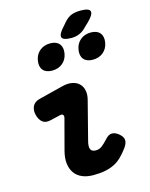

<svg xmlns="http://www.w3.org/2000/svg" viewBox="-136 -1017 872 1113"><g transform="rotate(-15 300.0 -460.5)"><path d="M127 -362Q96 -354 77 -368.5Q58 -383 50 -415Q43 -445 54.5 -467.5Q66 -490 98 -498L245 -535Q278 -543 304 -537.5Q330 -532 346 -516Q362 -500 367 -475Q372 -450 364 -420L306 -194Q300 -173 300 -159.5Q300 -146 304.5 -138.5Q309 -131 317 -128Q325 -125 335 -125Q355 -125 371 -137Q387 -149 408 -172Q428 -195 448 -195.5Q468 -196 490 -178Q513 -158 513.5 -139Q514 -120 498 -97Q477 -68 456 -47.5Q435 -27 410 -14.5Q385 -2 354 4Q323 10 284 10Q245 10 216.5 -2.5Q188 -15 171.5 -38.5Q155 -62 151 -95Q147 -128 158 -170L206 -351Q210 -364 205 -371.5Q200 -379 187 -376ZM367 -791Q316 -791 310 -810.5Q304 -830 342 -870L360 -891Q383 -916 406 -923.5Q429 -931 458 -931Q509 -931 514.5 -911.5Q520 -892 481 -854L455 -829Q436 -809 414 -800Q392 -791 367 -791ZM454 -637Q417 -637 399.5 -658Q382 -679 388 -715Q394 -751 419.5 -772Q445 -793 482 -793Q519 -793 536.5 -772Q554 -751 548 -715Q542 -679 516.5 -658Q491 -637 454 -637ZM210 -637Q173 -637 155.5 -658Q138 -679 144 -715Q150 -751 175.5 -772Q201 -793 238 -793Q275 -793 292.5 -772Q310 -751 304 -715Q298 -679 272.5 -658Q247 -637 210 -637Z"/></g></svg>

Font: Maple Mono NL ExtraBold
Style: Italic
Weight: 800
Italic angle: -10°
Monospace: yes
Designer: subframe7536
Version: Version 7.000